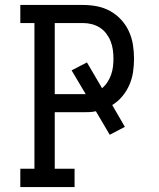

<svg xmlns="http://www.w3.org/2000/svg" viewBox="-20 -755 640 775"><path d="M62 0V-74H119V-662H62V-735H315Q344 -735 372 -729.5Q400 -724 424.5 -710.5Q449 -697 468.5 -676Q488 -655 500 -629Q512 -603 516.5 -575Q521 -547 521 -518Q521 -491 517 -464Q513 -437 502 -412Q491 -387 473.5 -366Q456 -345 433 -331L484 -243L423 -211L367 -306Q354 -303 341 -302.5Q328 -302 315 -302H201V-74H281V0ZM326 -375 269 -471 331 -503 392 -399Q405 -410 414 -424Q423 -438 428.5 -453.5Q434 -469 436 -485.5Q438 -502 438 -518Q438 -536 435.5 -554Q433 -572 426.5 -588.5Q420 -605 409 -619.5Q398 -634 383 -643.5Q368 -653 350.5 -657.5Q333 -662 315 -662H201V-375Z"/></svg>

Font: Iosevka HT Extended
Style: Regular
Weight: 400
Width: 7
Monospace: yes
Designer: Belleve Invis
Foundry: Belleve Invis
Version: Version 32.3.0; ttfautohint (v1.8.4)